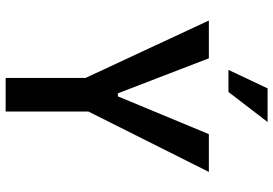

<svg xmlns="http://www.w3.org/2000/svg" viewBox="-164 -804 968 680"><g transform="rotate(90 320.0 -464.0)"><path d="M588.9 -719.7 375 -293V0H255.9V-283.2L52.7 -719.7H186.5L310.5 -397.5H321.3L455.1 -719.7ZM412.1 -927.7 305.7 -789.1H227.5L293 -927.7Z"/></g></svg>

Font: Allerta
Style: Medium
Weight: 500
Designer: Matt McInerney
Foundry: Matt McInerney
Version: Version 1.0